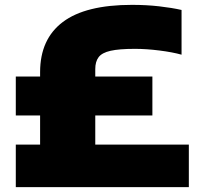

<svg xmlns="http://www.w3.org/2000/svg" viewBox="-20 -770 832 790"><path d="M45 0V-175H145V-295H45V-455H145V-473Q145 -609 238.5 -679.5Q332 -750 523 -750Q582.5 -750 635 -744Q687.5 -738 727 -729V-545Q689.5 -555.5 636 -562.2Q582.5 -569 535 -569Q470 -569 434.8 -561Q399.5 -553 385.8 -534.8Q372 -516.5 372 -486V-455H607V-295H372V-175H757V0Z"/></svg>

Font: Encode Sans Expanded Black
Style: Regular
Weight: 900
Width: 7
Designer: Multiple Designers
Foundry: Impallari Type
Version: Version 3.000; ttfautohint (v1.8.3) -l 8 -r 50 -G 200 -x 14 